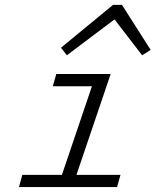

<svg xmlns="http://www.w3.org/2000/svg" viewBox="-20 -761 654 781"><path d="M228 -566.9 439.9 -741.2H476.1L592.8 -558.1L558.1 -536.1L445.8 -682.1L252 -536.1ZM70.8 -49.8H231.9L354 -410.2H194.8L209 -460H430.2L291 -49.8H470.2L456.1 0H57.1Z"/></svg>

Font: IntelOne Mono Light
Style: Italic
Weight: 300
Italic angle: -16°
Designer: Fred Shallcrass
Foundry: Frere-Jones Type LLC
Version: Version 1.200;hotconv 1.1.0;makeotfexe 2.6.0;FJTRelease1.2